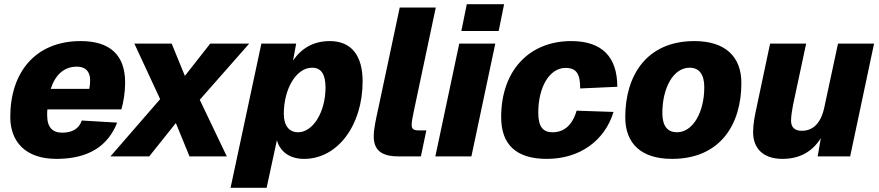

<svg xmlns="http://www.w3.org/2000/svg" viewBox="-20 -746 4194 916"><path d="M249 12C402 12 495 -49 539 -161L370 -171C357 -130 321 -113 277 -113C231 -113 205 -138 205 -196C205 -205 205 -215 206 -224H559C569 -258 577 -305 577 -352C577 -484 504 -550 365 -550C148 -550 29 -400 29 -188C29 -68 104 12 249 12ZM347 -428C386 -428 410 -407 410 -363C410 -346 408 -332 406 -322H222C244 -390 286 -428 347 -428Z M507 0H692L819 -159L884 0H1062L933 -270L1169 -538H983L862 -384L799 -538H621L744 -273Z M1080 150H1252L1301 -77C1317 -21 1363 12 1431 12C1592 12 1710 -150 1710 -358C1710 -478 1659 -550 1553 -550C1476 -550 1418 -516 1378 -457L1393 -538H1227ZM1402 -115C1360 -115 1334 -146 1334 -203C1334 -322 1393 -423 1469 -423C1514 -423 1533 -389 1533 -328C1533 -213 1474 -115 1402 -115Z M1880 0H1988L2014 -124H1976C1952 -124 1944 -132 1944 -150C1944 -165 1949 -192 1955 -219L2059 -710H1887L1785 -230C1774 -180 1763 -131 1763 -96C1763 -29 1801 0 1880 0Z M2181 -598H2359L2385 -726H2207ZM2057 0H2229L2343 -538H2171Z M2589 12C2745 12 2865 -74 2907 -212L2731 -218C2710 -147 2670 -115 2616 -115C2569 -115 2548 -143 2548 -209C2548 -331 2602 -422 2678 -422C2730 -422 2748 -394 2748 -324L2925 -332C2925 -474 2853 -550 2705 -550C2508 -550 2371 -413 2371 -187C2371 -55 2444 12 2589 12Z M3186 12C3416 12 3517 -152 3517 -350C3517 -476 3440 -550 3293 -550C3064 -550 2963 -385 2963 -187C2963 -61 3039 12 3186 12ZM3210 -115C3164 -115 3140 -145 3140 -207C3140 -326 3192 -423 3270 -423C3315 -423 3340 -392 3340 -330C3340 -211 3286 -115 3210 -115Z M3713 12C3793 12 3855 -21 3896 -87L3881 0H4036L4150 -538H3978L3914 -240C3898 -158 3859 -122 3805 -122C3771 -122 3754 -139 3754 -170C3754 -196 3760 -226 3764 -248L3826 -538H3654L3589 -231C3581 -194 3573 -156 3573 -115C3573 -37 3622 12 3713 12Z"/></svg>

Font: Geist ExtraBold
Style: Italic
Weight: 800
Italic angle: -12°
Designer: Basement.studio, Andrés Briganti, Mateo Zaragoza
Foundry: Basement.studio, Vercel, Andrés Briganti, Guido Ferreyra, Mateo Zaragoza
Version: Version 1.500